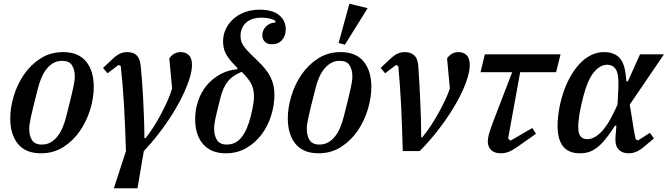

<svg xmlns="http://www.w3.org/2000/svg" viewBox="-20 -812 3589 1032"><path d="M205 -35Q231 -35 251.5 -46.5Q272 -58 288.5 -78.5Q305 -99 316.5 -126.5Q328 -154 336 -186Q350 -241 359 -277.5Q368 -314 373 -337.5Q378 -361 380 -375Q382 -389 382 -400Q382 -437 367 -461Q352 -485 314 -485Q288 -485 267.5 -473.5Q247 -462 230.5 -441.5Q214 -421 202.5 -393.5Q191 -366 183 -334Q169 -279 160 -242.5Q151 -206 146 -182.5Q141 -159 139 -144.5Q137 -130 137 -120Q137 -83 152 -59Q167 -35 205 -35ZM200 12Q118 12 76.5 -38.5Q35 -89 35 -175Q35 -233 54 -296Q73 -359 109 -411.5Q145 -464 198 -498Q251 -532 319 -532Q401 -532 442.5 -481.5Q484 -431 484 -345Q484 -287 465 -224Q446 -161 410 -108.5Q374 -56 321 -22Q268 12 200 12Z M657 0Q655 -63 652.5 -126Q650 -189 646.5 -248Q643 -307 638.5 -360.5Q634 -414 629 -457L617 -463L558 -418L534 -447L584 -494Q606 -515 624.5 -523.5Q643 -532 664 -532Q696 -532 714 -515Q732 -498 736 -460Q740 -423 743.5 -377Q747 -331 749.5 -280Q752 -229 754 -175Q756 -121 756 -70H763Q786 -99 808 -134Q830 -169 848.5 -204.5Q867 -240 882 -274Q897 -308 905 -337L890 -498Q913 -532 952 -532Q978 -532 995 -515.5Q1012 -499 1012 -462Q1012 -428 994 -375.5Q976 -323 942.5 -260.5Q909 -198 861 -131Q813 -64 753 0L719 200H592Z M1193 12Q1115 12 1072 -37Q1029 -86 1029 -171Q1029 -223 1045 -270Q1061 -317 1091 -353Q1121 -389 1162.5 -412Q1204 -435 1255 -440L1256 -447L1250 -453Q1229 -474 1215 -491.5Q1201 -509 1193 -525Q1185 -541 1182 -557Q1179 -573 1179 -591Q1179 -624 1193 -654.5Q1207 -685 1232.5 -708.5Q1258 -732 1294.5 -746Q1331 -760 1375 -760Q1444 -760 1480 -731Q1516 -702 1516 -654Q1516 -621 1496.5 -597.5Q1477 -574 1441 -574Q1415 -574 1402.5 -588.5Q1390 -603 1390 -623Q1390 -634 1394 -645.5Q1398 -657 1407 -667Q1416 -677 1429 -683.5Q1442 -690 1460 -691V-700Q1449 -708 1429 -712.5Q1409 -717 1386 -717Q1331 -717 1302 -689.5Q1273 -662 1273 -621Q1273 -608 1275 -597Q1277 -586 1283 -575Q1289 -564 1300 -551Q1311 -538 1328 -521L1361 -489Q1387 -464 1405 -442Q1423 -420 1434 -397.5Q1445 -375 1450 -351.5Q1455 -328 1455 -301Q1455 -247 1437.5 -191Q1420 -135 1386.5 -90Q1353 -45 1304.5 -16.5Q1256 12 1193 12ZM1199 -35Q1248 -35 1279 -75Q1310 -115 1328 -188Q1334 -211 1337 -227.5Q1340 -244 1342 -256Q1344 -268 1344.5 -277Q1345 -286 1345 -295Q1345 -332 1331 -360Q1317 -388 1284 -421L1279 -426Q1255 -416 1236.5 -403.5Q1218 -391 1204 -373.5Q1190 -356 1180 -332.5Q1170 -309 1163 -279Q1153 -239 1146.5 -212.5Q1140 -186 1136.5 -168.5Q1133 -151 1132 -140Q1131 -129 1131 -120Q1131 -83 1146.5 -59Q1162 -35 1199 -35Z M1697 -35Q1723 -35 1743.5 -46.5Q1764 -58 1780.5 -78.5Q1797 -99 1808.5 -126.5Q1820 -154 1828 -186Q1842 -241 1851 -277.5Q1860 -314 1865 -337.5Q1870 -361 1872 -375Q1874 -389 1874 -400Q1874 -437 1859 -461Q1844 -485 1806 -485Q1780 -485 1759.5 -473.5Q1739 -462 1722.5 -441.5Q1706 -421 1694.5 -393.5Q1683 -366 1675 -334Q1661 -279 1652 -242.5Q1643 -206 1638 -182.5Q1633 -159 1631 -144.5Q1629 -130 1629 -120Q1629 -83 1644 -59Q1659 -35 1697 -35ZM1692 12Q1610 12 1568.5 -38.5Q1527 -89 1527 -175Q1527 -233 1546 -296Q1565 -359 1601 -411.5Q1637 -464 1690 -498Q1743 -532 1811 -532Q1893 -532 1934.5 -481.5Q1976 -431 1976 -345Q1976 -287 1957 -224Q1938 -161 1902 -108.5Q1866 -56 1813 -22Q1760 12 1692 12ZM1858 -792 1956 -768 1834 -572 1800 -581Z M2145 0Q2143 -61 2141 -123Q2139 -185 2136 -244.5Q2133 -304 2129 -358Q2125 -412 2121 -457L2109 -463L2050 -418L2026 -447L2076 -494Q2098 -515 2116.5 -523.5Q2135 -532 2156 -532Q2187 -532 2206 -515Q2225 -498 2228 -460Q2231 -423 2233.5 -376Q2236 -329 2238.5 -278Q2241 -227 2242.5 -174.5Q2244 -122 2244 -74H2250Q2273 -102 2295.5 -136Q2318 -170 2337.5 -205.5Q2357 -241 2373 -274.5Q2389 -308 2398 -337L2383 -498Q2406 -532 2445 -532Q2471 -532 2488 -515.5Q2505 -499 2505 -462Q2505 -427 2486.5 -374Q2468 -321 2433 -259Q2398 -197 2348 -130Q2298 -63 2236 0Z M2586 -520H2993L2969 -424H2776L2711 -67L2724 -56L2841 -124L2861 -93L2760 -22Q2733 -3 2713 4.5Q2693 12 2672 12Q2639 12 2620.5 -5Q2602 -22 2602 -52Q2602 -61 2603.5 -70Q2605 -79 2608 -91Q2611 -103 2616.5 -118.5Q2622 -134 2630 -156L2733 -424H2563Z M3365 -250 3386 -119Q3388 -106 3391 -91.5Q3394 -77 3397 -63L3409 -57L3473 -98L3495 -68L3445 -26Q3419 -4 3399 4Q3379 12 3359 12Q3327 12 3307.5 -6Q3288 -24 3288 -58Q3288 -68 3288.5 -80Q3289 -92 3291 -109L3293 -137H3286L3275 -120Q3249 -81 3227 -55.5Q3205 -30 3184 -15Q3163 0 3142 6Q3121 12 3097 12Q2977 12 2977 -135Q2977 -177 2985 -223Q2993 -269 3007.5 -313Q3022 -357 3044 -397Q3066 -437 3093.5 -467Q3121 -497 3154.5 -514.5Q3188 -532 3227 -532Q3276 -532 3305.5 -505.5Q3335 -479 3343 -412L3347 -375H3355L3420 -520H3549ZM3137 -64Q3172 -64 3209 -100Q3246 -136 3284 -217L3299 -249L3302 -301Q3303 -318 3303.5 -334.5Q3304 -351 3304 -367Q3304 -421 3288 -442.5Q3272 -464 3244 -464Q3205 -464 3171.5 -423Q3138 -382 3115 -292Q3103 -247 3095.5 -203.5Q3088 -160 3088 -129Q3088 -94 3100.5 -79Q3113 -64 3137 -64Z"/></svg>

Font: IBM Plex Serif Medm
Style: Italic
Weight: 500
Italic angle: -14°
Designer: Mike Abbink, Paul van der Laan, Pieter van Rosmalen
Foundry: Bold Monday
Version: Version 3.001